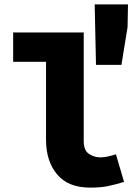

<svg xmlns="http://www.w3.org/2000/svg" viewBox="-20 -844 640 876"><path d="M391 12Q291 12 240.5 -48.5Q190 -109 190 -206V-562H40V-696H362V-200Q362 -157 386.5 -141.5Q411 -126 437 -126Q453 -126 470 -129.5Q487 -133 509 -140L546 -14Q506 -2 473 5Q440 12 391 12ZM418 -548 412 -824H564L562 -720L534 -548Z"/></svg>

Font: Source Code Pro ExtraLight Black
Style: Regular
Weight: 900
Monospace: yes
Version: Version 1.018;hotconv 1.0.116;makeotfexe 2.5.65601